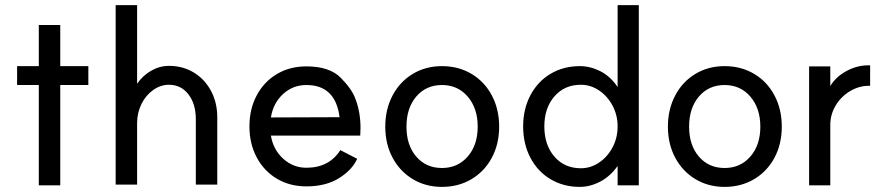

<svg xmlns="http://www.w3.org/2000/svg" viewBox="-20 -723 3470 752"><path d="M132 -390H47V-464H132V-625H216V-464H326V-390H216V3H132Z M642 -391Q609 -391 580 -370.5Q551 -350 534 -315.5Q517 -281 517 -241V0H433V-703H517V-395Q539 -427 572 -446Q605 -465 642 -465Q696 -465 739 -439Q782 -413 806.5 -367Q831 -321 831 -263V0H747V-256Q747 -316 718 -353.5Q689 -391 642 -391Z M957 -228Q957 -296 985.5 -349.5Q1014 -403 1064.5 -433Q1115 -463 1180 -463Q1271 -463 1315 -418Q1359 -373 1372 -336Q1392 -284 1392 -222L1391 -192H1041Q1050 -137 1089 -101.5Q1128 -66 1180 -66Q1269 -66 1313 -135L1379 -101Q1359 -57 1307.5 -25Q1256 7 1180 7Q1115 7 1064.5 -23Q1014 -53 985.5 -106.5Q957 -160 957 -228ZM1180 -390Q1127 -390 1088.5 -354.5Q1050 -319 1041 -263L1310 -264Q1294 -390 1180 -390Z M1851 -227Q1851 -299 1812 -344.5Q1773 -390 1711 -390Q1649 -390 1610.5 -345Q1572 -300 1572 -227Q1572 -154 1610.5 -109.5Q1649 -65 1711 -65Q1773 -65 1812 -110Q1851 -155 1851 -227ZM1935 -227Q1935 -159 1906.5 -105.5Q1878 -52 1827 -21.5Q1776 9 1711 9Q1647 9 1596.5 -21.5Q1546 -52 1517.5 -105.5Q1489 -159 1489 -227Q1489 -295 1517.5 -349Q1546 -403 1596.5 -433.5Q1647 -464 1711 -464Q1776 -464 1827 -433.5Q1878 -403 1906.5 -349Q1935 -295 1935 -227Z M2029 -228Q2029 -296 2057.5 -350Q2086 -404 2136.5 -434Q2187 -464 2251 -464Q2292 -464 2331.5 -444Q2371 -424 2399 -382V-703H2482V3H2399V-73Q2370 -32 2330.5 -11.5Q2291 9 2251 9Q2187 9 2136.5 -21Q2086 -51 2057.5 -105Q2029 -159 2029 -228ZM2399 -228Q2399 -272 2379 -309.5Q2359 -347 2326 -369Q2293 -391 2255 -391Q2191 -391 2151.5 -345.5Q2112 -300 2112 -228Q2112 -155 2151.5 -109.5Q2191 -64 2255 -64Q2293 -64 2326 -86Q2359 -108 2379 -145.5Q2399 -183 2399 -228Z M2958 -227Q2958 -299 2919 -344.5Q2880 -390 2818 -390Q2756 -390 2717.5 -345Q2679 -300 2679 -227Q2679 -154 2717.5 -109.5Q2756 -65 2818 -65Q2880 -65 2919 -110Q2958 -155 2958 -227ZM3042 -227Q3042 -159 3013.5 -105.5Q2985 -52 2934 -21.5Q2883 9 2818 9Q2754 9 2703.5 -21.5Q2653 -52 2624.5 -105.5Q2596 -159 2596 -227Q2596 -295 2624.5 -349Q2653 -403 2703.5 -433.5Q2754 -464 2818 -464Q2883 -464 2934 -433.5Q2985 -403 3013.5 -349Q3042 -295 3042 -227Z M3149 -463H3232V-386Q3255 -424 3298.5 -446.5Q3342 -469 3388 -467V-387Q3347 -388 3311 -367Q3275 -346 3253.5 -310.5Q3232 -275 3232 -234V3H3149Z"/></svg>

Font: SUITE Medium
Style: Regular
Weight: 500
Designer: Sun
Foundry: Sun
Version: Version 2.040